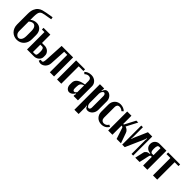

<svg xmlns="http://www.w3.org/2000/svg" viewBox="231 -2053 3524 3524"><g transform="rotate(45 1993.0 -291.0)"><path d="M40 -197V-471Q40 -547 60 -594Q80 -641 112.5 -668.5Q145 -696 187 -708Q229 -720 272 -727L408 -750L416 -705L282 -682Q246 -676 221.5 -668Q197 -660 181.5 -642.5Q166 -625 159.5 -593Q153 -561 153 -505V-426Q172 -447 206 -459.5Q240 -472 275 -472Q307 -472 334 -461Q361 -450 381.5 -428.5Q402 -407 413.5 -375.5Q425 -344 425 -304V-197Q425 -150 410 -112Q395 -74 369 -47Q343 -20 308 -5.5Q273 9 233 9Q193 9 158 -5.5Q123 -20 96.5 -47Q70 -74 55 -112Q40 -150 40 -197ZM153 -382V-138Q153 -92 177.5 -64.5Q202 -37 232 -37Q263 -37 287.5 -69.5Q312 -102 312 -173V-291Q312 -362 288.5 -391.5Q265 -421 234 -421Q214 -421 191 -410.5Q168 -400 153 -382Z M673 -278Q700 -278 724 -269Q748 -260 766.5 -243.5Q785 -227 796 -205Q807 -183 807 -157V-117Q807 -93 796 -71.5Q785 -50 766.5 -34Q748 -18 724 -9Q700 0 674 0H494V-452H428V-495H604V-278ZM697 -146Q697 -235 650 -235H604V-43H656Q679 -43 688 -61.5Q697 -80 697 -129Z M808 -46Q823 -39 836 -39Q860 -39 867.5 -62.5Q875 -86 877 -124L897 -495H1195V0H1086V-452H1006L988 -136Q986 -102 973 -75Q960 -48 940.5 -29Q921 -10 897 0Q873 10 850 10Q819 10 791 -7Z M1273 -495H1505V-452H1383V0H1273Z M1505 -147Q1505 -269 1701 -297V-388Q1701 -422 1684.5 -440.5Q1668 -459 1639 -459Q1618 -459 1596.5 -449.5Q1575 -440 1559 -423L1528 -452Q1550 -475 1582.5 -490Q1615 -505 1662 -505Q1694 -505 1722 -494.5Q1750 -484 1770.5 -465Q1791 -446 1803 -420.5Q1815 -395 1815 -366V0H1701V-30L1710 -59L1699 -64Q1679 -29 1651.5 -9.5Q1624 10 1595 10Q1576 10 1559.5 1.5Q1543 -7 1531 -21.5Q1519 -36 1512 -56Q1505 -76 1505 -98ZM1651 -62Q1663 -62 1676.5 -72Q1690 -82 1701 -99V-275Q1655 -261 1636.5 -234Q1618 -207 1618 -151V-114Q1618 -90 1626.5 -76Q1635 -62 1651 -62Z M1992 -436 2003 -432Q2017 -471 2035.5 -488Q2054 -505 2082 -505Q2106 -505 2128 -493.5Q2150 -482 2166.5 -462.5Q2183 -443 2193 -417.5Q2203 -392 2203 -364V-141Q2203 -110 2192.5 -82.5Q2182 -55 2164 -34.5Q2146 -14 2122 -2Q2098 10 2071 10Q2045 10 2029 -3.5Q2013 -17 2003 -46L1992 -42L2001 -13V168H1891V-495H2001V-465ZM2001 -121Q2001 -105 2005.5 -89.5Q2010 -74 2017.5 -62Q2025 -50 2034.5 -43Q2044 -36 2054 -36Q2070 -36 2080 -51Q2090 -66 2090 -89V-387Q2090 -410 2079.5 -426Q2069 -442 2053 -442Q2043 -442 2034 -435Q2025 -428 2017.5 -416.5Q2010 -405 2005.5 -390Q2001 -375 2001 -360Z M2265 -343Q2265 -378 2277 -407Q2289 -436 2310 -458Q2331 -480 2360 -492Q2389 -504 2423 -504Q2460 -504 2494 -490.5Q2528 -477 2551 -453L2520 -423Q2504 -440 2482.5 -449.5Q2461 -459 2439 -459Q2410 -459 2394 -441Q2378 -423 2378 -391V-114Q2378 -79 2397.5 -57.5Q2417 -36 2449 -36Q2477 -36 2501.5 -51.5Q2526 -67 2537 -92L2575 -74Q2557 -35 2518.5 -12.5Q2480 10 2430 10Q2394 10 2363.5 -2Q2333 -14 2311.5 -36Q2290 -58 2277.5 -87.5Q2265 -117 2265 -153Z M2746 -218Q2741 -230 2732.5 -234.5Q2724 -239 2712 -239H2709V-1H2599V-495H2709V-282H2725L2836 -495H2886L2773 -279Q2797 -273 2823.5 -252.5Q2850 -232 2861 -197L2931 -1H2818Z M3249 -495V0H3206V-369L3212 -398L3200 -400L3193 -371L3030 0H2964V-495H3007V-227L3001 -198L3013 -196L3020 -226L3137 -495Z M3617 0H3507V-226H3490Q3474 -226 3467 -215.5Q3460 -205 3452 -167L3415 0H3303L3342 -171Q3348 -199 3375 -218Q3402 -237 3443 -238V-250Q3382 -255 3350 -288.5Q3318 -322 3318 -368V-377Q3318 -401 3327 -422.5Q3336 -444 3352 -460Q3368 -476 3390 -485.5Q3412 -495 3437 -495H3617ZM3428 -351Q3428 -269 3469 -269H3507V-452H3473Q3450 -452 3439 -430.5Q3428 -409 3428 -361Z M3973 -452H3873V0H3763V-452H3662V-495H3973Z"/></g></svg>

Font: Moniqa ExtBd Paragraph
Style: Regular
Weight: 800
Designer: Rajesh Rajput
Foundry: Rajesh Rajput
Version: Version 1.000